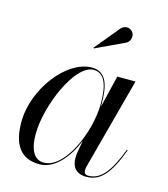

<svg xmlns="http://www.w3.org/2000/svg" viewBox="-105 -768 754 861"><g transform="rotate(15 272.0 -337.5)"><path d="M394.5 -618.5C410.5 -628 417.5 -651 408 -667.5C398.5 -684 373 -693.5 352 -673L257 -558L259.5 -555ZM357.5 -324C357.5 -398 346 -470 274 -470C156.5 -470 30.5 -305.5 30.5 -152.5C30.5 -50.5 67.5 10 157 10C227.5 10 284 -58 318.5 -141.5L308.5 -85C307 -78 306.5 -69 306.5 -58C306.5 -18 327.5 10 374.5 10C441 10 481 -38 524 -153L520 -154.5C477.5 -42.5 438 3 382.5 3C367.5 3 362 -5.5 362 -17C362 -21.5 362.5 -27.5 364 -33L478 -460H393.5L357 -309.5C357 -314.5 357.5 -319.5 357.5 -324ZM353.5 -324C353.5 -192.5 272.5 -2 174 -2C133 -2 106.5 -38 106.5 -117C106.5 -247 197 -462 283.5 -462C338.5 -462 353.5 -401.5 353.5 -324Z"/></g></svg>

Font: Bodoni* 36pt
Style: Italic
Weight: 400
Italic angle: -13°
Version: Version 2.3